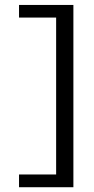

<svg xmlns="http://www.w3.org/2000/svg" viewBox="-20 -743 385 788"><path d="M58.1 -670.9V-722.7H281.2V25.4H58.1V-26.9H210.4V-670.9Z"/></svg>

Font: Pontano Sans
Style: Regular
Weight: 400
Foundry: vernon adams
Version: 1.0